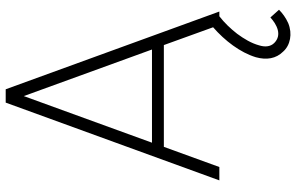

<svg xmlns="http://www.w3.org/2000/svg" viewBox="-203 -587 1040 674"><g transform="rotate(-90 317.0 -250.0)"><path d="M592.7 179.2C567.7 202.1 531.2 220.8 503.1 192.7C489.6 179.2 488.5 159.4 494.8 139.6C502.1 112.5 517.7 86.5 535.4 62.5C553.1 39.6 574 17.7 596.9 0H613.5L340.6 -750H293.8L20.8 0H67.7L138.5 -194.8H495.8L558.3 -21.9C511.5 18.8 469.8 72.9 453.1 128.1C442.7 165.6 447.9 199 472.9 224C494.8 249 535.4 257.3 572.9 241.7C591.7 233.3 607.3 221.9 619.8 209.4ZM153.1 -236.5 316.7 -686.5 480.2 -236.5Z"/></g></svg>

Font: Manrope3 Thin
Style: Regular
Weight: 100
Width: 4
Designer: Mikhail Sharanda
Foundry: Mikhail Sharanda
Version: Version 3.000;PS 003.000;hotconv 1.0.88;makeotf.lib2.5.64775